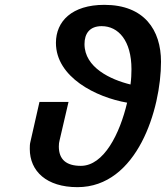

<svg xmlns="http://www.w3.org/2000/svg" viewBox="-20 -752 685 793"><path d="M314 -67C254 -67 223 -93 223 -147C223 -157 224 -165 226 -172L263 -331H143L106 -168C103 -157 103 -147 103 -137C103 -45 172 21 300 21C547 21 645 -302 645 -497C645 -628 576 -732 411 -732C277 -732 211 -664 211 -575C211 -433 377 -350 505 -328C475 -200 409 -67 314 -67ZM519 -403C437 -423 329 -473 329 -570C329 -613 350 -644 400 -644C469 -644 523 -584 523 -466C523 -447 522 -425 519 -403Z"/></svg>

Font: Perun SemiBold Italic
Style: Regular
Weight: 400
Italic angle: -12°
Foundry: Copyright (c) Stefan Peev, Context Ltd, 2016
Version: Version 1.026